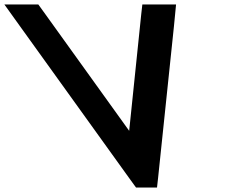

<svg xmlns="http://www.w3.org/2000/svg" viewBox="-300 -790 1015 860"><path d="M-210.8 -673 -280.4 -770H-128.4L-97.3 -727L278.6 -204L332.7 -727L337.6 -770H488.6L479.2 -673L408.1 7L403.3 50H309.3L278.1 7Z"/></svg>

Font: Nordica Plus
Style: NordicaClassicRgOpObl
Weight: 500
Version: Version 1.01